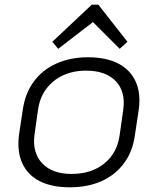

<svg xmlns="http://www.w3.org/2000/svg" viewBox="-20 -791 672 818"><path d="M277 7Q200 7 148.5 -19.5Q97 -46 74.5 -96.5Q52 -147 61 -217L77 -323Q87 -393 123.5 -443Q160 -493 219.5 -520Q279 -547 355 -547Q432 -547 483.5 -520.5Q535 -494 558 -443.5Q581 -393 571 -323L555 -217Q546 -147 509 -96.5Q472 -46 413 -19.5Q354 7 277 7ZM285 -50Q370 -50 425 -95Q480 -140 490 -217L505 -323Q516 -400 473.5 -445Q431 -490 347 -490Q291 -490 247.5 -469.5Q204 -449 176.5 -411.5Q149 -374 142 -323L127 -217Q117 -141 159.5 -95.5Q202 -50 285 -50ZM203 -613 371 -771H399L523 -613L490 -583L376 -697L228 -583Z"/></svg>

Font: Pathway Extreme 8pt Thin 12pt ExtraLight
Style: Italic
Weight: 250
Italic angle: -8°
Version: Version 1.001;gftools[0.9.26]